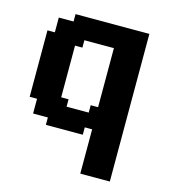

<svg xmlns="http://www.w3.org/2000/svg" viewBox="-93 -516 656 739"><g transform="rotate(15 235.5 -147.0)"><path d="M411.8 -441.2V-411.8H382.4V-441.2ZM382.4 -441.2V-411.8H352.9V-441.2ZM352.9 -441.2V-411.8H323.5V-441.2ZM411.8 -382.4V-352.9H382.4V-382.4ZM411.8 -411.8V-382.4H382.4V-411.8ZM352.9 -29.4V0H323.5V-29.4ZM382.4 -29.4V0H352.9V-29.4ZM411.8 -58.8V-29.4H382.4V-58.8ZM411.8 -88.2V-58.8H382.4V-88.2ZM411.8 -29.4V0H382.4V-29.4ZM264.7 -441.2V-411.8H235.3V-441.2ZM323.5 -441.2V-411.8H294.1V-441.2ZM235.3 -441.2V-411.8H205.9V-441.2ZM205.9 -441.2V-411.8H176.5V-441.2ZM176.5 -441.2V-411.8H147.1V-441.2ZM147.1 -441.2V-411.8H117.6V-441.2ZM117.6 -411.8V-382.4H88.2V-411.8ZM147.1 -411.8V-382.4H117.6V-411.8ZM147.1 -382.4V-352.9H117.6V-382.4ZM88.2 -411.8V-382.4H58.8V-411.8ZM88.2 -382.4V-352.9H58.8V-382.4ZM117.6 -382.4V-352.9H88.2V-382.4ZM147.1 -352.9V-323.5H117.6V-352.9ZM176.5 -352.9V-323.5H147.1V-352.9ZM117.6 -352.9V-323.5H88.2V-352.9ZM88.2 -352.9V-323.5H58.8V-352.9ZM58.8 -352.9V-323.5H29.4V-352.9ZM58.8 -323.5V-294.1H29.4V-323.5ZM58.8 -294.1V-264.7H29.4V-294.1ZM58.8 -264.7V-235.3H29.4V-264.7ZM58.8 -235.3V-205.9H29.4V-235.3ZM58.8 -205.9V-176.5H29.4V-205.9ZM58.8 -176.5V-147.1H29.4V-176.5ZM58.8 -147.1V-117.6H29.4V-147.1ZM58.8 -117.6V-88.2H29.4V-117.6ZM88.2 -117.6V-88.2H58.8V-117.6ZM88.2 -88.2V-58.8H58.8V-88.2ZM88.2 -58.8V-29.4H58.8V-58.8ZM117.6 -58.8V-29.4H88.2V-58.8ZM147.1 -58.8V-29.4H117.6V-58.8ZM176.5 -88.2V-58.8H147.1V-88.2ZM176.5 -117.6V-88.2H147.1V-117.6ZM147.1 -117.6V-88.2H117.6V-117.6ZM147.1 -88.2V-58.8H117.6V-88.2ZM117.6 -88.2V-58.8H88.2V-88.2ZM117.6 -117.6V-88.2H88.2V-117.6ZM117.6 -147.1V-117.6H88.2V-147.1ZM147.1 -147.1V-117.6H117.6V-147.1ZM147.1 -176.5V-147.1H117.6V-176.5ZM147.1 -205.9V-176.5H117.6V-205.9ZM147.1 -235.3V-205.9H117.6V-235.3ZM147.1 -264.7V-235.3H117.6V-264.7ZM147.1 -294.1V-264.7H117.6V-294.1ZM147.1 -323.5V-294.1H117.6V-323.5ZM117.6 -323.5V-294.1H88.2V-323.5ZM117.6 -294.1V-264.7H88.2V-294.1ZM117.6 -264.7V-235.3H88.2V-264.7ZM117.6 -235.3V-205.9H88.2V-235.3ZM117.6 -205.9V-176.5H88.2V-205.9ZM117.6 -176.5V-147.1H88.2V-176.5ZM88.2 -147.1V-117.6H58.8V-147.1ZM88.2 -176.5V-147.1H58.8V-176.5ZM88.2 -205.9V-176.5H58.8V-205.9ZM88.2 -235.3V-205.9H58.8V-235.3ZM88.2 -264.7V-235.3H58.8V-264.7ZM88.2 -294.1V-264.7H58.8V-294.1ZM88.2 -323.5V-294.1H58.8V-323.5ZM176.5 -58.8V-29.4H147.1V-58.8ZM176.5 -29.4V0H147.1V-29.4ZM147.1 -29.4V0H117.6V-29.4ZM205.9 -29.4V0H176.5V-29.4ZM235.3 -29.4V0H205.9V-29.4ZM264.7 -29.4V0H235.3V-29.4ZM323.5 -29.4V0H294.1V-29.4ZM323.5 -58.8V-29.4H294.1V-58.8ZM352.9 -58.8V-29.4H323.5V-58.8ZM382.4 -58.8V-29.4H352.9V-58.8ZM382.4 -294.1V-264.7H352.9V-294.1ZM382.4 -323.5V-294.1H352.9V-323.5ZM411.8 -352.9V-323.5H382.4V-352.9ZM382.4 -382.4V-352.9H352.9V-382.4ZM352.9 -411.8V-382.4H323.5V-411.8ZM323.5 -411.8V-382.4H294.1V-411.8ZM294.1 -411.8V-382.4H264.7V-411.8ZM294.1 -382.4V-352.9H264.7V-382.4ZM323.5 -352.9V-323.5H294.1V-352.9ZM352.9 -352.9V-323.5H323.5V-352.9ZM323.5 -323.5V-294.1H294.1V-323.5ZM323.5 -294.1V-264.7H294.1V-294.1ZM323.5 -264.7V-235.3H294.1V-264.7ZM264.7 -88.2V-58.8H235.3V-88.2ZM235.3 -88.2V-58.8H205.9V-88.2ZM205.9 -88.2V-58.8H176.5V-88.2ZM205.9 -58.8V-29.4H176.5V-58.8ZM235.3 -58.8V-29.4H205.9V-58.8ZM264.7 -58.8V-29.4H235.3V-58.8ZM294.1 -58.8V-29.4H264.7V-58.8ZM323.5 -88.2V-58.8H294.1V-88.2ZM352.9 -88.2V-58.8H323.5V-88.2ZM352.9 -294.1V-264.7H323.5V-294.1ZM352.9 -323.5V-294.1H323.5V-323.5ZM352.9 -382.4V-352.9H323.5V-382.4ZM323.5 -382.4V-352.9H294.1V-382.4ZM264.7 -411.8V-382.4H235.3V-411.8ZM235.3 -411.8V-382.4H205.9V-411.8ZM205.9 -411.8V-382.4H176.5V-411.8ZM176.5 -411.8V-382.4H147.1V-411.8ZM176.5 -382.4V-352.9H147.1V-382.4ZM205.9 -382.4V-352.9H176.5V-382.4ZM235.3 -382.4V-352.9H205.9V-382.4ZM264.7 -382.4V-352.9H235.3V-382.4ZM382.4 -411.8V-382.4H352.9V-411.8ZM382.4 -88.2V-58.8H352.9V-88.2ZM382.4 -352.9V-323.5H352.9V-352.9ZM411.8 -323.5V-294.1H382.4V-323.5ZM411.8 -294.1V-264.7H382.4V-294.1ZM411.8 -117.6V-88.2H382.4V-117.6ZM382.4 -117.6V-88.2H352.9V-117.6ZM352.9 -117.6V-88.2H323.5V-117.6ZM323.5 -117.6V-88.2H294.1V-117.6ZM352.9 -264.7V-235.3H323.5V-264.7ZM382.4 -264.7V-235.3H352.9V-264.7ZM411.8 -264.7V-235.3H382.4V-264.7ZM411.8 -235.3V-205.9H382.4V-235.3ZM411.8 -205.9V-176.5H382.4V-205.9ZM411.8 -176.5V-147.1H382.4V-176.5ZM382.4 -176.5V-147.1H352.9V-176.5ZM382.4 -147.1V-117.6H352.9V-147.1ZM352.9 -147.1V-117.6H323.5V-147.1ZM411.8 -147.1V-117.6H382.4V-147.1ZM323.5 -147.1V-117.6H294.1V-147.1ZM323.5 -176.5V-147.1H294.1V-176.5ZM323.5 -205.9V-176.5H294.1V-205.9ZM323.5 -235.3V-205.9H294.1V-235.3ZM352.9 -235.3V-205.9H323.5V-235.3ZM382.4 -235.3V-205.9H352.9V-235.3ZM382.4 -205.9V-176.5H352.9V-205.9ZM352.9 -176.5V-147.1H323.5V-176.5ZM352.9 -205.9V-176.5H323.5V-205.9ZM264.7 -441.2H294.1V-411.8H264.7ZM264.7 -88.2H294.1V-58.8H264.7ZM264.7 -117.6H294.1V-88.2H264.7ZM294.1 0H323.5V29.4H294.1ZM323.5 0H352.9V29.4H323.5ZM352.9 0H382.4V29.4H352.9ZM382.4 0H411.8V29.4H382.4ZM382.4 29.4H411.8V58.8H382.4ZM352.9 29.4H382.4V58.8H352.9ZM323.5 29.4H352.9V58.8H323.5ZM294.1 29.4H323.5V58.8H294.1ZM294.1 58.8H323.5V88.2H294.1ZM323.5 58.8H352.9V88.2H323.5ZM352.9 58.8H382.4V88.2H352.9ZM382.4 58.8H411.8V88.2H382.4ZM382.4 88.2H411.8V117.6H382.4ZM352.9 88.2H382.4V117.6H352.9ZM323.5 88.2H352.9V117.6H323.5ZM294.1 88.2H323.5V117.6H294.1ZM294.1 117.6H323.5V147.1H294.1ZM323.5 117.6H352.9V147.1H323.5ZM352.9 117.6H382.4V147.1H352.9ZM382.4 117.6H411.8V147.1H382.4Z"/></g></svg>

Font: Jersey 20
Style: Regular
Weight: 400
Designer: Sarah Cadigan-Fried
Version: Version 1.000; ttfautohint (v1.8.4.7-5d5b)